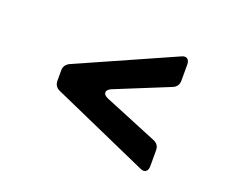

<svg xmlns="http://www.w3.org/2000/svg" viewBox="-80 -612 826 689"><g transform="rotate(20 333.0 -268.0)"><path d="M538 -74Q538 -59 529.5 -53Q521 -47 507 -54L140 -217Q120 -226 120 -249V-288Q120 -309 140 -319L507 -482Q521 -489 529.5 -483Q538 -477 538 -462V-401Q538 -378 517 -369L313 -286Q296 -279 296 -268Q296 -257 313 -250L517 -166Q538 -157 538 -135Z"/></g></svg>

Font: Pitagon Sans
Style: Bold
Weight: 700
Designer: Travis Tran
Foundry: Pitagon
Version: Version 1.001; ttfautohint (v1.8.4.7-5d5b);gftools[0.9.26]